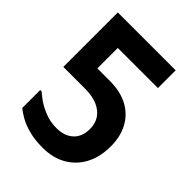

<svg xmlns="http://www.w3.org/2000/svg" viewBox="-206 -803 917 917"><g transform="rotate(45 253.0 -344.5)"><path d="M164 -442H246Q320 -442 370 -415Q420 -388 446.5 -339Q473 -290 473 -224Q473 -152 445 -99.5Q417 -47 366.5 -18Q316 11 246 11Q194 11 154.5 0.5Q115 -10 87.5 -25.5Q60 -41 44 -55V-176H54Q63 -167 87 -149.5Q111 -132 147.5 -117Q184 -102 227 -102Q281 -102 312.5 -131Q344 -160 344 -213Q344 -249 326.5 -275.5Q309 -302 275 -317Q241 -332 191 -332H44V-384V-700H435V-580H164Z"/></g></svg>

Font: Phudu Medium
Style: Regular
Weight: 500
Version: Version 1.005;gftools[0.9.23]